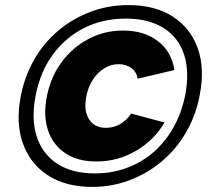

<svg xmlns="http://www.w3.org/2000/svg" viewBox="-20 -727 825 754"><path d="M484 -707Q589 -707 658.5 -662Q728 -617 756.5 -537.5Q785 -458 764 -352Q749 -273 710.5 -207Q672 -141 615.5 -93.5Q559 -46 489.5 -19.5Q420 7 342 7Q238 7 168 -38.5Q98 -84 69.5 -165Q41 -246 62 -352Q78 -431 116 -496Q154 -561 210.5 -608Q267 -655 336.5 -681Q406 -707 484 -707ZM474 -654Q383 -654 310 -617Q237 -580 187.5 -512.5Q138 -445 120 -352Q102 -260 124 -191.5Q146 -123 204 -84.5Q262 -46 353 -46Q420 -46 479 -68Q538 -90 584 -130.5Q630 -171 661.5 -227Q693 -283 707 -352Q725 -445 703 -512.5Q681 -580 622.5 -617Q564 -654 474 -654ZM361 -93Q288 -92 238.5 -124Q189 -156 169 -214Q149 -272 164 -348Q179 -425 222 -483Q265 -541 327.5 -574Q390 -607 463 -607Q546 -607 600 -565.5Q654 -524 665 -452L521 -418Q516 -445 495.5 -460Q475 -475 446 -475Q416 -475 390 -459Q364 -443 345 -414.5Q326 -386 319 -348Q308 -293 329.5 -259Q351 -225 396 -225Q426 -225 451.5 -239.5Q477 -254 495 -281L626 -246Q586 -177 514.5 -135Q443 -93 361 -93Z"/></svg>

Font: Albert Sans ExtraBold
Style: Italic
Weight: 800
Italic angle: -11.25°
Designer: Andreas Rasmussen
Foundry: a.Foundry
Version: Version 1.025